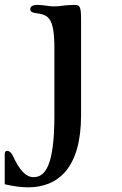

<svg xmlns="http://www.w3.org/2000/svg" viewBox="-63 -513 501 791"><path d="M-33.2 108.4C-39.1 108.4 -43.5 112.3 -43.5 121.1V246.1C-10.7 253.9 23.9 258.8 52.2 258.8C178.7 258.8 271 176.3 271 -38.1V-433.1C271 -488.3 265.1 -492.7 243.7 -492.7C233.4 -492.7 212.9 -491.7 200.2 -490.2C188 -488.8 180.7 -486.8 161.6 -486.8C142.1 -486.8 135.3 -488.8 123.5 -490.2C112.3 -491.7 98.1 -492.7 90.8 -492.7C67.4 -492.7 61.5 -482.9 61.5 -475.1C61.5 -463.4 73.7 -460.4 84.5 -459C107.9 -455.6 127 -452.1 139.6 -435.5C154.3 -416.5 161.1 -380.4 161.1 -312V-38.1C161.1 168.9 123.5 216.8 75.2 216.8C44.4 216.8 18.1 189.9 -9.8 129.4C-15.6 116.2 -24.9 108.4 -33.2 108.4Z"/></svg>

Font: Stoke
Style: Light
Weight: 300
Designer: Nicole Fally
Foundry: Nicole Fally
Version: Version 1.001